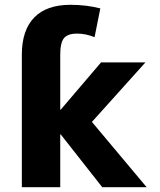

<svg xmlns="http://www.w3.org/2000/svg" viewBox="-20 -780 667 800"><path d="M231 -323H233L401 -520H586L363 -272L591 0H406L233 -220H231V0H71V-552Q71 -654 122.5 -707Q174 -760 274 -760Q339 -760 398 -745L374 -625Q338 -640 301 -640Q262 -640 246.5 -621Q231 -602 231 -552Z"/></svg>

Font: M PLUS 1p ExtraBold
Style: Regular
Weight: 800
Version: Version 1.062